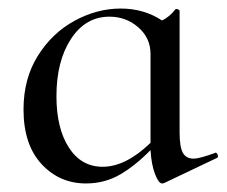

<svg xmlns="http://www.w3.org/2000/svg" viewBox="-20 -418 530 449"><path d="M484 -61Q487 -61 489 -56Q491 -51 488 -49L364 10Q362 11 359 11Q351 11 342.5 -11Q334 -33 332 -67Q297 -31 261 -10Q225 11 181 11Q119 11 77 -34.5Q35 -80 35 -162Q35 -234 68.5 -287.5Q102 -341 154.5 -369.5Q207 -398 262 -398Q317 -398 359 -370Q377 -379 390 -396Q391 -397 393 -397Q395 -397 397.5 -395.5Q400 -394 400 -393V-108Q400 -75 407.5 -61Q415 -47 433 -47Q446 -47 482 -60ZM332 -84V-292Q332 -329 303.5 -354Q275 -379 236 -379Q180 -379 146 -327Q112 -275 112 -193Q112 -118 141 -73Q170 -28 220 -28Q274 -28 332 -84Z"/></svg>

Font: Cormorant Infant Medium
Style: Regular
Weight: 500
Designer: Christian Thalmann (Catharsis Fonts)
Version: Version 3.000